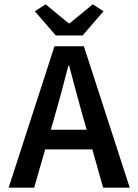

<svg xmlns="http://www.w3.org/2000/svg" viewBox="-20 -868 640 888"><path d="M238 -348 215 -268H381L358 -348Q344 -400 329 -454.5Q314 -509 300 -564H296Q282 -509 267.5 -454.5Q253 -400 238 -348ZM20 0 232 -654H368L580 0H457L407 -177H189L138 0ZM238 -704 141 -816 191 -848 298 -760H302L409 -848L459 -816L362 -704Z"/></svg>

Font: Source Code Pro Semibold
Style: Regular
Weight: 600
Monospace: yes
Designer: Paul D. Hunt, Teo Tuominen
Foundry: Adobe Systems Incorporated
Version: Version 2.030;PS 1.000;hotconv 16.6.51;makeotf.lib2.5.65220